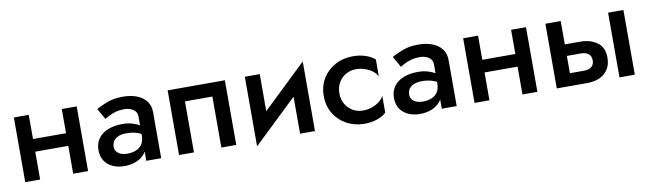

<svg xmlns="http://www.w3.org/2000/svg" viewBox="-35 -903 4544 1345"><g transform="rotate(-10 2237.0 -230.0)"><path d="M116 -198H468V-288H116ZM410 -460V0H516V-460ZM69 -460V0H175V-460Z M722 -136Q722 -160 734 -177.5Q746 -195 769 -204.5Q792 -214 826 -214Q868 -214 900 -203.5Q932 -193 963 -170V-227Q955 -237 934 -250Q913 -263 881.5 -273Q850 -283 810 -283Q750 -283 705.5 -265Q661 -247 637 -213Q613 -179 613 -132Q613 -85 634.5 -53.5Q656 -22 692.5 -6Q729 10 774 10Q822 10 861 -6.5Q900 -23 923 -54.5Q946 -86 946 -130L930 -183Q930 -142 914 -118Q898 -94 870 -83Q842 -72 807 -72Q784 -72 764.5 -79.5Q745 -87 733.5 -101Q722 -115 722 -136ZM699 -339Q710 -346 730.5 -356.5Q751 -367 778.5 -375Q806 -383 839 -383Q877 -383 903.5 -365.5Q930 -348 930 -316V0H1036V-328Q1036 -374 1011.5 -406Q987 -438 944 -454.5Q901 -471 844 -471Q782 -471 734 -453Q686 -435 655 -416Z M1570 -460H1163V0H1269V-363H1464V0H1570Z M2125 -360 2130 -495 1717 -100 1712 35ZM1818 -460H1712V35L1818 -88ZM2130 -495 2024 -373V0H2130Z M2344 -230Q2344 -273 2363 -306Q2382 -339 2414.5 -358Q2447 -377 2487 -377Q2519 -377 2549 -367Q2579 -357 2602.5 -339.5Q2626 -322 2637 -299V-419Q2613 -442 2572 -456Q2531 -470 2482 -470Q2412 -470 2355.5 -439.5Q2299 -409 2266 -355Q2233 -301 2233 -230Q2233 -160 2266 -105.5Q2299 -51 2355.5 -20.5Q2412 10 2482 10Q2531 10 2572 -4Q2613 -18 2637 -42V-161Q2626 -139 2603 -121.5Q2580 -104 2550.5 -93.5Q2521 -83 2487 -83Q2447 -83 2414.5 -102Q2382 -121 2363 -154Q2344 -187 2344 -230Z M2824 -136Q2824 -160 2836 -177.5Q2848 -195 2871 -204.5Q2894 -214 2928 -214Q2970 -214 3002 -203.5Q3034 -193 3065 -170V-227Q3057 -237 3036 -250Q3015 -263 2983.5 -273Q2952 -283 2912 -283Q2852 -283 2807.5 -265Q2763 -247 2739 -213Q2715 -179 2715 -132Q2715 -85 2736.5 -53.5Q2758 -22 2794.5 -6Q2831 10 2876 10Q2924 10 2963 -6.5Q3002 -23 3025 -54.5Q3048 -86 3048 -130L3032 -183Q3032 -142 3016 -118Q3000 -94 2972 -83Q2944 -72 2909 -72Q2886 -72 2866.5 -79.5Q2847 -87 2835.5 -101Q2824 -115 2824 -136ZM2801 -339Q2812 -346 2832.5 -356.5Q2853 -367 2880.5 -375Q2908 -383 2941 -383Q2979 -383 3005.5 -365.5Q3032 -348 3032 -316V0H3138V-328Q3138 -374 3113.5 -406Q3089 -438 3046 -454.5Q3003 -471 2946 -471Q2884 -471 2836 -453Q2788 -435 2757 -416Z M3312 -198H3664V-288H3312ZM3606 -460V0H3712V-460ZM3265 -460V0H3371V-460Z M4296 -460V0H4405V-460ZM3850 -460V0H3959V-460ZM3926 -212H4058Q4094 -212 4113 -196Q4132 -180 4132 -150Q4132 -131 4123.5 -117Q4115 -103 4098.5 -96Q4082 -89 4058 -89H3926V0H4069Q4117 0 4155 -17Q4193 -34 4215 -68Q4237 -102 4237 -151Q4237 -225 4188.5 -259.5Q4140 -294 4069 -294H3926Z"/></g></svg>

Font: Jost Medium
Style: Regular
Weight: 500
Version: Version 3.710